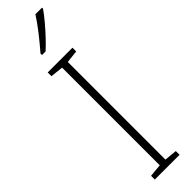

<svg xmlns="http://www.w3.org/2000/svg" viewBox="-327 -978 905 905"><g transform="rotate(-45 125.5 -525.5)"><path d="M208 -51H43V-76L107 -82V-733L43 -740V-765H208V-740L145 -733V-82L208 -76ZM240 -993Q224 -970 200.5 -942Q177 -914 152 -887.5Q127 -861 106 -842H82V-852Q114 -889 143.5 -926.5Q173 -964 196 -1000H240Z"/></g></svg>

Font: Noto Sans Tamil UI Condensed ExtraLight
Style: Regular
Weight: 200
Width: 3
Designer: Jelle Bosma - Monotype Design Team
Foundry: Monotype Imaging Inc.
Version: Version 2.004; ttfautohint (v1.8.4.7-5d5b)